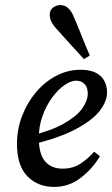

<svg xmlns="http://www.w3.org/2000/svg" viewBox="-20 -726 442 757"><path d="M194 11Q129 11 88 -31Q47 -73 47 -159Q47 -216 67 -268.5Q87 -321 121.5 -362Q156 -403 201.5 -427Q247 -451 298 -451Q349 -451 375.5 -427Q402 -403 402 -361Q402 -327 374 -290Q346 -253 280 -217.5Q214 -182 101 -155L98 -190Q184 -211 234 -240Q284 -269 305 -299.5Q326 -330 326 -357Q326 -382 313 -395Q300 -408 280 -408Q259 -408 233.5 -390Q208 -372 185 -340.5Q162 -309 147.5 -268.5Q133 -228 133 -183Q133 -118 158 -89.5Q183 -61 227 -61Q269 -61 300 -82.5Q331 -104 351 -128L374 -110Q345 -61 298.5 -25Q252 11 194 11ZM334 -507 311 -493Q284 -522 257.5 -551.5Q231 -581 204 -611Q176 -640 176 -668Q176 -686 189 -696Q202 -706 218 -706Q253 -706 272 -657Q288 -620 303 -582Q318 -544 334 -507Z"/></svg>

Font: Lisu Bosa SemiBold
Style: Italic
Weight: 600
Italic angle: -19°
Designer: David Morse, Annie Olsen, Victor Gaultney, Frank Grießhammer (Latin)
Foundry: SIL International
Version: Version 2.000